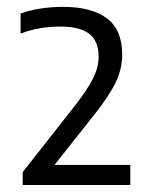

<svg xmlns="http://www.w3.org/2000/svg" viewBox="-20 -834 434 546"><path d="M44.5 -308V-344.5L191.5 -531.5Q228 -578 244.2 -610.2Q260.5 -642.5 260.5 -672.5Q260.5 -717.5 233.5 -738Q206.5 -758.5 151.5 -758.5Q90.5 -758.5 38.5 -738.5V-795.5Q62.5 -804.5 94 -809.5Q125.5 -814.5 159.5 -814.5Q240 -814.5 283.8 -782Q327.5 -749.5 327.5 -678.5Q327.5 -638.5 309 -599.8Q290.5 -561 247.5 -507L135 -365H350.5V-308Z"/></svg>

Font: Encode Sans
Style: Regular
Weight: 400
Designer: Multiple Designers
Foundry: Impallari Type
Version: Version 3.002; ttfautohint (v1.8.3) -l 8 -r 50 -G 200 -x 14 